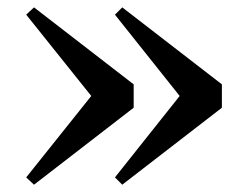

<svg xmlns="http://www.w3.org/2000/svg" viewBox="-20 -549 656 526"><path d="M346.2 -317.9V-253.9L73.2 -43L51.8 -63L230 -286.1L51.8 -508.8L73.2 -528.8ZM314.9 -528.8 587.9 -317.9V-253.9L314.9 -43L294.9 -63L472.2 -286.1L294.9 -508.8Z"/></svg>

Font: Source Han Serif JP Heavy
Style: Regular
Weight: 900
Designer: Ryoko NISHIZUKA  (kana & ideographs); Frank Grießhammer (Latin, Greek & Cyrillic); Wenlong ZHANG  (bopomofo); Sandoll Co
Foundry: Adobe Systems Incorporated
Version: Version 1.001;PS 1.001;hotconv 16.6.54;makeotf.lib2.5.65590